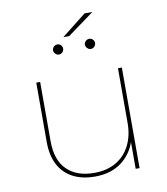

<svg xmlns="http://www.w3.org/2000/svg" viewBox="-90 -895 843 972"><g transform="rotate(-10 332.0 -408.5)"><path d="M321 3Q255 3 207.5 -21.5Q160 -46 134.5 -94Q109 -142 109 -212V-517H129V-212Q129 -116 179 -66Q229 -16 320 -16Q385 -16 432 -43.5Q479 -71 504 -121Q529 -171 529 -236V-517H549V0H529V-146L531 -143Q509 -76 455 -36.5Q401 3 321 3ZM411 -637Q401 -637 393 -645Q385 -653 385 -663Q385 -674 393 -681.5Q401 -689 411 -689Q422 -689 429.5 -681.5Q437 -674 437 -663Q437 -653 429.5 -645Q422 -637 411 -637ZM247 -637Q237 -637 229 -645Q221 -653 221 -663Q221 -674 229 -681.5Q237 -689 247 -689Q258 -689 265.5 -681.5Q273 -674 273 -663Q273 -653 265.5 -645Q258 -637 247 -637ZM284 -720 411 -820H451L314 -720Z"/></g></svg>

Font: Montserrat Thin
Style: Regular
Weight: 100
Designer: Julieta Ulanovsky
Foundry: Julieta Ulanovsky
Version: Version 9.000